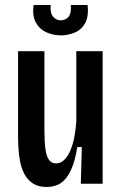

<svg xmlns="http://www.w3.org/2000/svg" viewBox="-20 -732 485 765"><path d="M166 13Q132 13 110.5 -1.5Q89 -16 77 -39Q65 -62 60 -89Q55 -116 53.5 -142Q52 -168 52 -188V-528H157V-216Q157 -194 158 -170.5Q159 -147 163 -126.5Q167 -106 176.5 -93.5Q186 -81 204 -81Q222 -81 236.5 -95.5Q251 -110 261 -134Q271 -158 276.5 -187.5Q282 -217 284 -247V-528H389V-210V0H302L306 -146H288Q279 -90 263 -55Q247 -20 223.5 -3.5Q200 13 166 13ZM114 -712H182Q179 -680 191.5 -665.5Q204 -651 222 -651Q241 -651 253 -665Q265 -679 262 -712H329Q334 -665 318.5 -638.5Q303 -612 276 -601.5Q249 -591 223 -591Q193 -591 165.5 -603Q138 -615 123 -642Q108 -669 114 -712Z"/></svg>

Font: Bricolage Grotesque Condensed Medium
Style: Regular
Weight: 500
Width: 3
Designer: Mathieu Triay
Foundry: Atelier Triay
Version: Version 1.000;gftools[0.9.30]